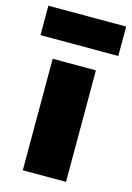

<svg xmlns="http://www.w3.org/2000/svg" viewBox="-137 -781 576 838"><g transform="rotate(15 151.0 -361.5)"><path d="M52.7 -503.9H248V0H52.7ZM326.2 -589.8H-25.4V-722.7H326.2Z"/></g></svg>

Font: Wanted Sans ExtraBlack
Style: Regular
Weight: 900
Designer: Original Design by Kil Hyung-jin and Kang Hanbin, Wanted Lab, Inc; Hangeul from Source Han Sans by Jang Soo-young and Ka
Foundry: Wanted Lab, Inc.
Version: Version 1.001